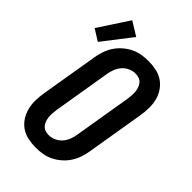

<svg xmlns="http://www.w3.org/2000/svg" viewBox="-273 -925 1022 1022"><g transform="rotate(45 238.5 -413.5)"><path d="M206 8Q176 8 147 2Q118 -4 95 -19.5Q72 -35 56.5 -58.5Q41 -82 33.5 -110Q26 -138 26.5 -167.5Q27 -197 32 -228L86 -552Q90 -578 98.5 -603Q107 -628 121.5 -650.5Q136 -673 157 -691.5Q178 -710 202 -722Q226 -734 252 -738.5Q278 -743 303 -743Q333 -743 362 -737Q391 -731 414 -715.5Q437 -700 453 -676.5Q469 -653 476 -625Q483 -597 482.5 -567.5Q482 -538 477 -507L423 -183Q419 -157 410.5 -132Q402 -107 387.5 -84.5Q373 -62 352 -43.5Q331 -25 307 -13Q283 -1 257 3.5Q231 8 206 8ZM207 -88Q227 -88 247 -97Q267 -106 281 -122.5Q295 -139 302.5 -158.5Q310 -178 313 -198L367 -523Q369 -537 370 -551.5Q371 -566 369.5 -579.5Q368 -593 363.5 -605.5Q359 -618 350.5 -628Q342 -638 329 -642.5Q316 -647 302 -647Q282 -647 262 -638Q242 -629 228 -612.5Q214 -596 206.5 -576.5Q199 -557 196 -537L142 -212Q140 -198 139 -183.5Q138 -169 139.5 -155.5Q141 -142 145.5 -129.5Q150 -117 158.5 -107Q167 -97 180 -92.5Q193 -88 207 -88ZM41 -624 -23 -664 89 -835 167 -787Z"/></g></svg>

Font: Iosevka SS04 Oblique
Style: Bold
Weight: 700
Italic angle: -9°
Monospace: yes
Designer: Belleve Invis
Foundry: Belleve Invis
Version: Version 19.0.0; ttfautohint (v1.8.4)